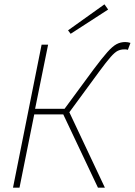

<svg xmlns="http://www.w3.org/2000/svg" viewBox="-20 -866 622 886"><path d="M40 0 172 -660H202L142 -364H278L412 -546Q451 -598 475 -625Q499 -652 517.5 -662Q536 -672 558 -672Q570 -672 582 -668L570 -636Q564 -638 560.5 -638Q557 -638 552 -638Q537 -638 523.5 -631.5Q510 -625 490.5 -603Q471 -581 438 -536L300 -348L464 0H432L272 -338H138L70 0ZM306 -710 294 -726 462 -846 479 -822Z"/></svg>

Font: Source Sans Variable
Style: Italic
Weight: 200
Italic angle: -11°
Designer: Paul D. Hunt
Foundry: Adobe Systems Incorporated
Version: Version 3.006;hotconv 1.0.111;makeotfexe 2.5.65597